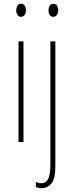

<svg xmlns="http://www.w3.org/2000/svg" viewBox="-20 -744 388 1006"><path d="M91 -724Q105 -724 110.5 -713.5Q116 -703 116 -691Q116 -675 109 -665.5Q102 -656 90 -656Q77 -656 71 -666.5Q65 -677 65 -690Q65 -702 70.5 -713Q76 -724 91 -724ZM103 -527V0H77V-527ZM234 -690Q234 -702 239.5 -713Q245 -724 260 -724Q274 -724 279.5 -713.5Q285 -703 285 -691Q285 -675 278 -665.5Q271 -656 259 -656Q246 -656 240 -666.5Q234 -677 234 -690ZM197 242Q187 242 180 240Q173 238 168 236V209Q180 216 196 216Q223 216 233.5 191.5Q244 167 244 117V-527H270V125Q270 193 249.5 217.5Q229 242 197 242Z"/></svg>

Font: Noto Sans Sinhala UI ExtraCondensed Thin
Style: Regular
Weight: 100
Width: 2
Designer: Jelle Bosma - Monotype Design Team
Foundry: Monotype Imaging Inc.
Version: Version 2.006; ttfautohint (v1.8.4.7-5d5b)